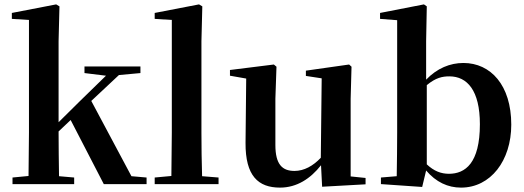

<svg xmlns="http://www.w3.org/2000/svg" viewBox="-20 -839 2390 875"><path d="M365 -506 463 -494 344 -378 247 -282V-651L251 -810L236 -819L34 -780V-753L112 -748V-235L110 -37L37 -30V0H318V-30L249 -36C248 -93 247 -182 247 -240L302 -292L453 0H648V-30L579 -36L396 -379L522 -497L620 -506V-536H365Z M760 0H976V-30L901 -36C899 -100 898 -172 898 -235V-651L902 -810L887 -819L685 -780V-753L763 -748V-235L761 -37L685 -30V0Z M1448 12 1646 1V-28L1578 -35V-389L1582 -535L1571 -545L1374 -517V-493L1446 -482L1442 -120C1407 -83 1366 -60 1322 -60C1267 -60 1235 -89 1235 -178V-389L1240 -535L1228 -545L1028 -520V-494L1102 -481L1099 -188C1098 -37 1157 16 1256 16C1333 16 1395 -25 1443 -86Z M2081 16C2216 16 2310 -107 2310 -271C2310 -451 2216 -552 2092 -552C2031 -552 1972 -528 1922 -476V-651L1925 -810L1912 -819L1712 -780V-753L1790 -747V-235C1790 -179 1789 -94 1788 -36L1716 -30V0L1904 13L1922 -62C1967 -9 2021 16 2081 16ZM1925 -451C1966 -485 1996 -491 2028 -491C2109 -491 2167 -427 2167 -273C2167 -95 2100 -47 2026 -47C1990 -47 1958 -59 1925 -90Z"/></svg>

Font: Noto Serif JP
Style: Bold
Weight: 700
Designer: Ryoko NISHIZUKA 西塚涼子 (kana & ideographs); Frank Grießhammer (Latin, Greek & Cyrillic); Wenlong ZHANG 张文龙 (bopomofo); San
Foundry: Adobe
Version: Version 2.001;hotconv 1.1.0;makeotfexe 2.6.0